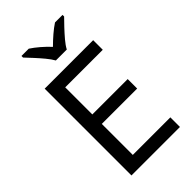

<svg xmlns="http://www.w3.org/2000/svg" viewBox="-281 -1031 1117 1117"><g transform="rotate(-45 278.0 -472.0)"><path d="M496 0H97V-714H496V-635H187V-412H478V-334H187V-79H496ZM259 -784Q246 -807 224 -833.5Q202 -860 178 -886Q154 -912 136 -931V-944H196Q222 -927 250 -903Q278 -879 303 -852Q330 -879 358 -903Q386 -927 412 -944H474V-931Q455 -912 430.5 -886Q406 -860 383.5 -833.5Q361 -807 349 -784Z"/></g></svg>

Font: Noto Sans Linear A
Style: Regular
Weight: 400
Designer: Monotype Design Team
Foundry: Monotype Imaging Inc.
Version: Version 2.002; ttfautohint (v1.8.4.7-5d5b)